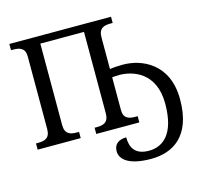

<svg xmlns="http://www.w3.org/2000/svg" viewBox="-131 -858 1317 1253"><g transform="rotate(-15 527.0 -232.0)"><path d="M739 250C883 250 1021 175 1021 -77C1021 -320 844 -392 719 -392C684 -392 654 -390 630 -386V-600C630 -663 667 -672 712 -672H725V-714H38V-672H51C95 -672 133 -663 133 -604V-114C133 -51 96 -42 51 -42H38V0H329V-42H316C271 -42 234 -51 234 -114V-664H529V-114C529 -51 492 -42 447 -42H434V0H725V-42H712C668 -42 630 -50 630 -109V-330C645 -332 661 -333 678 -333C767 -333 920 -288 920 -75C920 138 827 195 739 195C644 195 617 140 617 72C565 72 533 97 533 144C533 200 590 250 739 250Z"/></g></svg>

Font: Noto Serif
Style: Regular
Weight: 400
Designer: Monotype Design Team
Foundry: Monotype Imaging Inc.
Version: Version 2.015